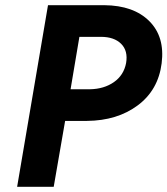

<svg xmlns="http://www.w3.org/2000/svg" viewBox="-20 -720 645 740"><path d="M165 -700H382Q495 -699 555.5 -638.5Q616 -578 603 -476Q590 -373 511 -314Q432 -255 315 -254H231L187 0H46ZM369 -578H286L252 -376H327Q381 -377 419 -403.5Q457 -430 466 -477Q474 -524 447 -551Q420 -578 369 -578Z"/></svg>

Font: Jost* 600 Semi
Style: Italic
Weight: 600
Italic angle: -10°
Version: Version 3.500